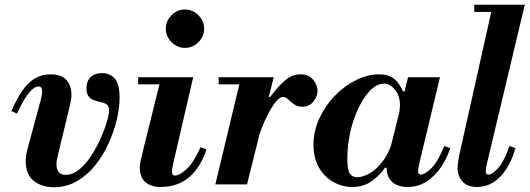

<svg xmlns="http://www.w3.org/2000/svg" viewBox="-20 -774 2223 806"><path d="M206 12Q155 12 121.5 -15Q88 -42 88 -98Q88 -119 94 -143L152 -358Q155 -371 156 -379.5Q157 -388 157 -392Q157 -411 141 -411Q124 -411 102.5 -385.5Q81 -360 51 -297L28 -308Q50 -359 73.5 -393Q97 -427 126 -444.5Q155 -462 192 -462Q238 -462 259 -438Q280 -414 280 -376Q280 -366 278.5 -357.5Q277 -349 275 -338L221 -114Q217 -97 217 -85Q217 -63 226.5 -51.5Q236 -40 256 -40Q285 -40 312.5 -62.5Q340 -85 362.5 -119.5Q385 -154 402 -192Q419 -230 428.5 -262.5Q438 -295 438 -311Q438 -328 428.5 -335Q419 -342 405 -345Q391 -348 376.5 -352.5Q362 -357 352.5 -368.5Q343 -380 343 -404Q343 -433 360 -450Q377 -467 408 -467Q442 -467 462 -444Q482 -421 482 -365Q482 -323 470.5 -273Q459 -223 436 -172.5Q413 -122 380 -80.5Q347 -39 303 -13.5Q259 12 206 12Z M756 -573Q724 -573 700 -597Q676 -621 676 -653Q676 -686 700 -710Q724 -734 756 -734Q789 -734 813 -710Q837 -686 837 -653Q837 -621 813 -597Q789 -573 756 -573ZM654 11Q615 11 591 -9Q567 -29 567 -70Q567 -82 570 -97.5Q573 -113 583 -153L657 -450H791L707 -87Q704 -73 703 -65Q702 -57 702 -54Q702 -37 715 -37Q732 -37 761.5 -62.5Q791 -88 822 -156L847 -147Q829 -93 801 -58Q773 -23 736.5 -6Q700 11 654 11ZM560 -420V-450H734V-420Z M884 0 992 -450H1129L1017 0ZM898 -420V-450H1117V-420ZM1059 -174 1106 -367H1114Q1151 -416 1179.5 -439Q1208 -462 1241 -462Q1267 -462 1282.5 -450.5Q1298 -439 1305.5 -422.5Q1313 -406 1313 -392Q1313 -370 1296 -348Q1279 -326 1249 -326Q1228 -326 1214 -336.5Q1200 -347 1189.5 -357Q1179 -367 1168 -367Q1154 -367 1138 -347Q1122 -327 1106 -296.5Q1090 -266 1077.5 -233Q1065 -200 1059 -174Z M1459 11Q1417 11 1379.5 -10Q1342 -31 1319 -70.5Q1296 -110 1296 -166Q1296 -224 1320.5 -277Q1345 -330 1385 -371.5Q1425 -413 1474 -437.5Q1523 -462 1572 -462Q1609 -462 1632.5 -444.5Q1656 -427 1672 -390H1679L1656 -299Q1657 -309 1658 -317.5Q1659 -326 1659 -333Q1659 -372 1638 -397.5Q1617 -423 1593 -423Q1568 -423 1545.5 -404.5Q1523 -386 1503.5 -354.5Q1484 -323 1469 -282.5Q1454 -242 1446 -197Q1438 -152 1438 -107Q1438 -63 1448 -46.5Q1458 -30 1480 -30Q1503 -30 1533 -47Q1563 -64 1591 -103Q1619 -142 1635 -208L1603 -70H1596Q1578 -42 1543 -15.5Q1508 11 1459 11ZM1690 11Q1664 11 1644.5 2Q1625 -7 1614 -25Q1603 -43 1603 -70Q1603 -82 1606 -97.5Q1609 -113 1619 -153L1693 -450H1827L1740 -87Q1737 -74 1736 -65.5Q1735 -57 1735 -54Q1735 -41 1747 -41Q1762 -41 1789.5 -66.5Q1817 -92 1845 -161L1870 -152Q1857 -111 1832 -73.5Q1807 -36 1771.5 -12.5Q1736 11 1690 11Z M1984 11Q1941 11 1921 -12.5Q1901 -36 1901 -67Q1901 -79 1903.5 -96.5Q1906 -114 1910 -132L2049 -754H2183L2024 -87Q2021 -74 2020 -65.5Q2019 -57 2019 -54Q2019 -41 2031 -41Q2045 -41 2069.5 -66.5Q2094 -92 2119 -161L2144 -152Q2128 -98 2103.5 -61.5Q2079 -25 2048.5 -7Q2018 11 1984 11ZM1971 -724V-754H2126V-724Z"/></svg>

Font: Libre Bodoni
Style: Bold Italic
Weight: 700
Italic angle: -13°
Version: Version 2.005;gftools[0.9.23]